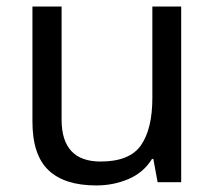

<svg xmlns="http://www.w3.org/2000/svg" viewBox="-20 -556 658 586"><path d="M533 -536V0H461L448 -71H444Q418 -29 372 -9.5Q326 10 274 10Q177 10 128 -36.5Q79 -83 79 -185V-536H168V-191Q168 -63 287 -63Q376 -63 410.5 -113Q445 -163 445 -257V-536Z"/></svg>

Font: Noto Sans Tagalog
Style: Regular
Weight: 400
Designer: Monotype Design Team
Foundry: Monotype Imaging Inc.
Version: Version 2.001; ttfautohint (v1.8.4.7-5d5b)